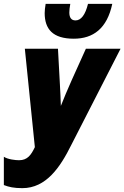

<svg xmlns="http://www.w3.org/2000/svg" viewBox="-33 -967 646 997"><path d="M350 -766C451 -766 523 -819 550 -947H424C410 -890 388 -861 359 -861C337 -861 327 -876 327 -902C327 -914 329 -931 332 -947H204C201 -931 199 -910 199 -899C199 -817 240 -766 350 -766ZM83 10C207 10 280 -99 337 -214L593 -714H413L339 -550C317 -501 298 -455 283 -417C282 -442 280 -505 278 -530L268 -714H96L148 -203C129 -163 110 -135 66 -135C48 -135 8 -139 -13 -153V-6C13 4 39 10 83 10Z"/></svg>

Font: Noto Sans UI Condensed Black
Style: Italic
Weight: 900
Width: 3
Italic angle: -192°
Designer: Monotype Design Team
Foundry: Monotype Imaging Inc.
Version: Version 1.901